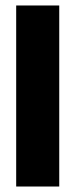

<svg xmlns="http://www.w3.org/2000/svg" viewBox="-20 -680 276 700"><path d="M39 0V-660H196V0Z"/></svg>

Font: Bricolage Grotesque 48pt Condensed ExtraBold
Style: Regular
Weight: 800
Width: 3
Designer: Mathieu Triay
Foundry: Atelier Triay
Version: Version 1.001;gftools[0.9.33.dev8+g029e19f]